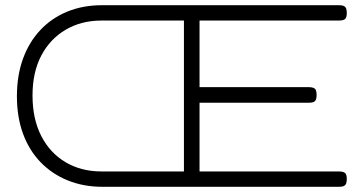

<svg xmlns="http://www.w3.org/2000/svg" viewBox="-20 -707 1398 738"><path d="M374 11Q301 11 240.5 -13.5Q180 -38 136 -83.5Q92 -129 68.5 -193Q45 -257 45 -337Q45 -417 68.5 -481.5Q92 -546 135.5 -592Q179 -638 239 -662.5Q299 -687 372 -687H1284Q1295 -687 1301.5 -684Q1308 -681 1310.5 -674.5Q1313 -668 1313 -656Q1313 -645 1310 -639Q1307 -633 1300.5 -630.5Q1294 -628 1283 -628H747V-372H1168Q1179 -372 1185.5 -369Q1192 -366 1194.5 -359.5Q1197 -353 1197 -341Q1197 -330 1194 -323.5Q1191 -317 1184.5 -314.5Q1178 -312 1166 -312H747V-48H1284Q1295 -48 1301.5 -45Q1308 -42 1310.5 -36Q1313 -30 1313 -18Q1313 -7 1310 -0.5Q1307 6 1300.5 8.5Q1294 11 1283 11ZM370 -48H687V-628H370Q292 -628 232 -592.5Q172 -557 138.5 -493Q105 -429 105 -340Q105 -250 138.5 -184.5Q172 -119 232 -83.5Q292 -48 370 -48Z"/></svg>

Font: Fredoka SemiExpanded Light
Style: Regular
Weight: 300
Width: 6
Designer: Ben Nathan
Foundry: Milena B. Brandão, Ben Nathan
Version: Version 2.001